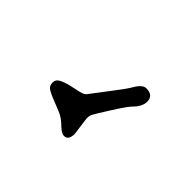

<svg xmlns="http://www.w3.org/2000/svg" viewBox="-41 -1055 470 470"><g transform="rotate(-45 194.0 -819.5)"><path d="M91.8 -791Q69.8 -791 69.8 -806.2Q69.8 -815.4 83.3 -828.9Q96.7 -842.3 103 -857.7Q109.4 -873 114.5 -886.5Q119.6 -899.9 125.2 -909.2Q130.9 -918.5 142.1 -918.5Q153.3 -918.5 158.7 -907.7Q164.1 -897 167.2 -883.1Q170.4 -869.1 173.3 -856Q176.3 -842.8 181.6 -838.9Q187 -835 198.7 -825.9Q210.4 -816.9 224.6 -806.2Q259.8 -778.8 272.9 -771.5Q294.9 -758.8 294.9 -746.1Q294.9 -721.2 272.9 -721.2Q256.3 -721.2 238.8 -738.8Q230.5 -747.1 195.1 -769.5Q159.7 -792 153.8 -794.7Q147.9 -797.4 140.1 -797.4Z"/></g></svg>

Font: Snowburst One
Style: Regular
Weight: 400
Designer: Annet Stirling
Foundry: Annet Stirling
Version: Version 1.001